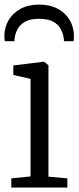

<svg xmlns="http://www.w3.org/2000/svg" viewBox="-20 -838 351 858"><path d="M30.5 0V-41L116.5 -49.5V-485.5L39.5 -503V-545.5L173.5 -562H177L196.5 -546.5V-48.5L281 -41V0ZM155 -817.5Q203.5 -817.5 238.5 -798.5Q273.5 -779.5 292 -747.5Q310.5 -715.5 310.5 -675.5Q310.5 -670.5 310 -665Q309.5 -659.5 308.5 -654H265.5Q265.5 -656.5 265.5 -660.8Q265.5 -665 264.5 -669.5Q261.5 -689 251.2 -708.5Q241 -728 218 -741Q195 -754 155 -754Q115 -754 92.2 -741Q69.5 -728 59 -708.5Q48.5 -689 45.5 -669.5Q45 -665 44.8 -660.8Q44.5 -656.5 44.5 -654H1.5Q0.5 -659.5 0 -665Q-0.5 -670.5 -0.5 -675.5Q-0.5 -715.5 18.2 -747.5Q37 -779.5 71.8 -798.5Q106.5 -817.5 155 -817.5Z"/></svg>

Font: Merriweather 28pt Light
Style: Regular
Weight: 300
Version: Version 2.100